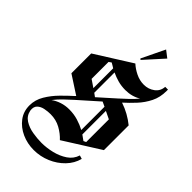

<svg xmlns="http://www.w3.org/2000/svg" viewBox="-295 -910 1148 1148"><g transform="rotate(45 279.0 -336.5)"><path d="M315 -676.7 308.3 -682.5 379.2 -829.2 422.5 -795.8ZM244.2 155.8Q190 155.8 142.9 134.6Q95.8 113.3 66.7 75Q37.5 36.7 37.5 -15Q37.5 -62.5 62.9 -105Q88.3 -147.5 123.8 -183.3Q159.2 -219.2 188.3 -245L195.8 -252.5L79.2 -328.3V-495.8L308.3 -640Q331.7 -618.3 364.6 -602.1Q397.5 -585.8 433.3 -585.8Q471.7 -585.8 501.2 -607.5Q530.8 -629.2 533.3 -667.5H545.8H548.3H556.7V-655.8Q556.7 -601.7 535.4 -559.2Q514.2 -516.7 482.1 -482.1Q450 -447.5 417.5 -418.3Q452.5 -406.7 483.8 -389.2Q515 -371.7 541.7 -350V-140.8L313.3 3.3Q286.7 -25.8 248.8 -46.7Q210.8 -67.5 164.2 -67.5Q140.8 -67.5 115.8 -62.5Q90.8 -57.5 75 -42.1Q59.2 -26.7 63.3 3.3Q70.8 40.8 101.3 60Q131.7 79.2 171.2 85.8Q210.8 92.5 246.7 92.5Q289.2 92.5 334.2 81.7Q379.2 70.8 414.6 47.1Q450 23.3 462.5 -16.7L485 -10Q472.5 38.3 436.2 75.8Q400 113.3 349.6 134.6Q299.2 155.8 244.2 155.8ZM188.3 -390 235 -358.3V-525.8Q226.7 -530.8 219.2 -535.4Q211.7 -540 204.2 -544.2L188.3 -533.3ZM378.3 -485Q344.2 -485 314.2 -493.3Q284.2 -501.7 258.3 -514.2V-342.5L280 -326.7L382.5 -418.3Q405 -439.2 430 -462.1Q455 -485 476.7 -511.7Q433.3 -485 378.3 -485ZM223.3 -166.7Q262.5 -166.7 297.1 -156.2Q331.7 -145.8 360.8 -130V-326.7L330.8 -340.8L204.2 -228.3Q183.3 -209.2 157.1 -184.6Q130.8 -160 108.3 -130.8Q131.7 -147.5 160.8 -157.1Q190 -166.7 223.3 -166.7ZM432.5 -291.7 384.2 -315V-115.8Q400 -105 416.7 -92.5L432.5 -100Z"/></g></svg>

Font: Manufacturing Consent
Style: Regular
Weight: 400
Version: Version 3.000; ttfautohint (v1.8.4.7-5d5b)